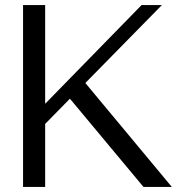

<svg xmlns="http://www.w3.org/2000/svg" viewBox="-20 -736 747 756"><path d="M70.8 0V-716H157.8V0ZM148.3 -238.4 116.6 -285.2 537.4 -716H617.4ZM544.9 0 240.1 -365.6 303.5 -424.3 656.5 0Z"/></svg>

Font: Russolo 10pt ExtraLight
Style: Regular
Weight: 200
Designer: Micah Stupak-Hahn
Version: Version 1.000